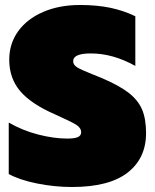

<svg xmlns="http://www.w3.org/2000/svg" viewBox="-20 -734 620 769"><path d="M15 -37V-243Q71 -211 133.5 -195Q196 -179 249 -179Q279 -179 292 -185Q305 -191 305 -204Q305 -222 285 -234.5Q265 -247 200 -276Q104 -318 60.5 -369.5Q17 -421 17 -495Q17 -559 52.5 -608.5Q88 -658 152.5 -686Q217 -714 300 -714Q368 -714 421 -703Q474 -692 522 -669V-470Q432 -520 344 -520Q273 -520 273 -489Q273 -474 289.5 -464Q306 -454 349 -437L386 -422Q457 -392 495 -362.5Q533 -333 549 -295.5Q565 -258 565 -201Q565 -100 491 -42.5Q417 15 268 15Q199 15 129 1Q59 -13 15 -37Z"/></svg>

Font: Prompt Black
Style: Regular
Weight: 900
Designer: Katatrad Team
Foundry: CadsonDemak
Version: Version 1.001